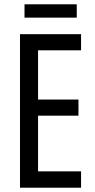

<svg xmlns="http://www.w3.org/2000/svg" viewBox="-20 -873 442 893"><path d="M337 -853H94V-791H337ZM357 0V-76H157V-335H345V-410H157V-639H357V-714H73V0Z"/></svg>

Font: Noto Sans Arabic UI XCn
Style: Regular
Weight: 400
Width: 2
Designer: Monotype Design Team, Nadine Chahine and Nizar Qandah
Foundry: Monotype Imaging Inc.
Version: Version 2.010